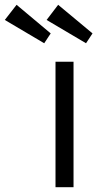

<svg xmlns="http://www.w3.org/2000/svg" viewBox="-158 -779 405 799"><path d="M73 0V-522H148V0ZM200 -599 36 -696 84 -759 227 -640ZM-89 -759 53 -640 26 -599 -138 -696Z"/></svg>

Font: Mach Light
Style: Regular
Weight: 300
Version: Version 1.002